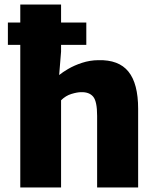

<svg xmlns="http://www.w3.org/2000/svg" viewBox="-20 -832 714 852"><path d="M70 0V-633H15V-732H70V-812H251V-732H363V-633H251V-603L242.5 -499Q258.5 -512 281.5 -525.5Q309.5 -542 344 -553.2Q378.5 -564.5 416 -565Q507 -567.5 550 -514.2Q593 -461 593 -349V0H411V-318Q411 -382 393.5 -403Q376 -424 340 -423Q323 -423 297.2 -415.2Q271.5 -407.5 251 -387V0Z"/></svg>

Font: Koeln Type Sans ExtraBold
Style: Regular
Weight: 800
Designer: Eben Sorkin
Foundry: Eben Sorkin
Version: Version 2.001